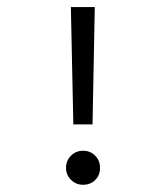

<svg xmlns="http://www.w3.org/2000/svg" viewBox="-20 -509 466 537"><path d="M238.8 -161.1H185.1L178.2 -489.3H245.1ZM259.8 -39.6Q259.8 -19 246.3 -5.6Q232.9 7.8 212.4 7.8Q192.4 7.8 178.5 -6.1Q164.6 -20 164.6 -39.6Q164.6 -59.6 178.5 -73.5Q192.4 -87.4 212.4 -87.4Q232.9 -87.4 246.3 -73.5Q259.8 -59.6 259.8 -39.6Z"/></svg>

Font: Amiri Typewriter
Style: Regular
Weight: 400
Monospace: yes
Designer: Khaled Hosny
Version: Version 1.1